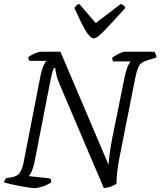

<svg xmlns="http://www.w3.org/2000/svg" viewBox="-28 -971 827 991"><path d="M149 0Q141 0 120 -3Q99 -6 73.5 -11Q48 -16 26 -21Q4 -26 -8 -30Q-6 -35 -2.5 -42Q1 -49 5 -52L33 -56Q48 -59 59.5 -65.5Q71 -72 80.5 -90.5Q90 -109 97 -149L181 -580Q188 -613 197 -632.5Q206 -652 213 -657H124Q123 -660 120.5 -665Q118 -670 118 -676Q125 -682 137.5 -688.5Q150 -695 163 -699.5Q176 -704 182 -704H284L532 -121Q534 -141 536 -160Q538 -179 541.5 -201Q545 -223 550 -251L616 -577Q623 -609 631.5 -629Q640 -649 647 -654H557Q555 -656 553 -661Q551 -666 551 -673Q557 -678 570 -685.5Q583 -693 596.5 -698.5Q610 -704 614 -704H769Q772 -700 776 -692Q780 -684 779 -674L733 -660Q714 -654 702.5 -645.5Q691 -637 684 -619.5Q677 -602 670 -568L590 -165Q580 -114 576.5 -79Q573 -44 573 -22Q563 -16 551.5 -11Q540 -6 529 -3.5Q518 -1 508 0L284 -526Q268 -563 263 -585.5Q258 -608 257 -620H250Q248 -615 245.5 -608.5Q243 -602 240.5 -591.5Q238 -581 233 -559L148 -124Q142 -101 134.5 -84.5Q127 -68 121 -62L231 -50Q233 -48 235 -41.5Q237 -35 236 -30Q217 -16 190.5 -8Q164 0 149 0ZM455 -773Q444 -773 429.5 -790.5Q415 -808 397 -843.5Q379 -879 356 -930Q361 -937 366 -942.5Q371 -948 381 -951L466 -852L596 -951Q605 -947 611.5 -941.5Q618 -936 619 -930Q573 -880 541 -845Q509 -810 488.5 -791.5Q468 -773 455 -773Z"/></svg>

Font: Texturina 12pt ExtraLight
Style: Italic
Weight: 250
Italic angle: -11°
Designer: Guillermo Torres Carreño
Foundry: Omnibus-Type
Version: Version 1.002